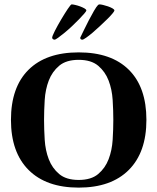

<svg xmlns="http://www.w3.org/2000/svg" viewBox="-20 -846 718 876"><path d="M30 -299Q30 -448 110 -527.5Q190 -607 339 -607Q488 -607 568 -527.5Q648 -448 648 -299Q648 -151 567.5 -70.5Q487 10 339 10Q191 10 110.5 -70.5Q30 -151 30 -299ZM181 -299Q181 -256 184 -208Q187 -160 202.5 -119.5Q218 -79 250 -52Q282 -25 339 -25Q396 -25 428 -52Q460 -79 475.5 -119.5Q491 -160 494 -208Q497 -256 497 -299Q497 -342 494 -390Q491 -438 475.5 -478.5Q460 -519 428 -546Q396 -573 339 -573Q282 -573 250 -546Q218 -519 202.5 -478.5Q187 -438 184 -390Q181 -342 181 -299ZM307 -826Q312 -826 323 -823.5Q334 -821 345 -817Q356 -813 365 -808Q374 -803 374 -798Q374 -795 364.5 -784Q355 -773 340.5 -758Q326 -743 308.5 -726.5Q291 -710 274.5 -696.5Q258 -683 245.5 -674Q233 -665 229 -665Q225 -665 221.5 -667.5Q218 -670 218 -674Q218 -681 230.5 -705.5Q243 -730 259 -757Q275 -784 289 -805Q303 -826 307 -826ZM428 -824Q429 -824 431 -825Q433 -826 434 -826Q439 -826 450 -823.5Q461 -821 472.5 -817Q484 -813 493 -808Q502 -803 502 -798Q502 -795 492.5 -783.5Q483 -772 468 -757.5Q453 -743 435.5 -726.5Q418 -710 402 -696.5Q386 -683 373 -674Q360 -665 356 -665Q346 -665 346 -674Q352 -686 362.5 -708Q373 -730 385 -753Q397 -776 408.5 -796Q420 -816 428 -824Z"/></svg>

Font: Gamine
Style: Bold
Weight: 700
Designer: Tapiwanashe Sebastian Garikayi
Version: Version 1.000